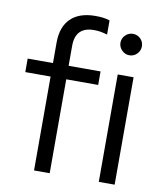

<svg xmlns="http://www.w3.org/2000/svg" viewBox="-84 -815 741 882"><g transform="rotate(10 286.5 -374.0)"><path d="M135 0V-438H17V-501H135V-596Q135 -670 175 -709Q215 -748 290 -748Q310 -748 326 -746Q342 -744 357 -739V-673Q340 -678 326 -680.5Q312 -683 295 -683Q208 -683 208 -594V-501H357V-438H208V0ZM437 0V-501H511V0ZM474 -597Q454 -597 439 -612Q424 -627 424 -647Q424 -668 439 -682.5Q454 -697 474 -697Q495 -697 509.5 -682.5Q524 -668 524 -647Q524 -627 509.5 -612Q495 -597 474 -597Z"/></g></svg>

Font: Red Hat Display VF
Style: Regular
Weight: 300
Designer: Pentagram, MCKL
Foundry: Pentagram, MCKL
Version: Version 1.023